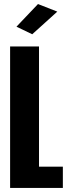

<svg xmlns="http://www.w3.org/2000/svg" viewBox="-20 -930 357 950"><path d="M30 0V-700H173V-105.5H291V0ZM139.5 -760.5 61.5 -798 168 -910 263.5 -872.5Z"/></svg>

Font: Trispace Condensed SemiBold
Style: Regular
Weight: 600
Width: 3
Designer: Tyler Finck
Foundry: Etcetera Type Company
Version: Version 1.210; ttfautohint (v1.8.3)